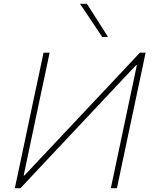

<svg xmlns="http://www.w3.org/2000/svg" viewBox="-20 -990 797 1010"><path d="M58 0Q71 -60 82.8 -116.5Q94.5 -173 108.5 -238L158 -472.5Q172.5 -539.5 184.5 -596.2Q196.5 -653 209 -713H241Q228.5 -653 216.5 -596.2Q204.5 -539.5 190 -472L104.5 -67H108.5L346 -319.5Q435.5 -414.5 528 -513Q620.5 -611.5 716 -713H746Q733.5 -654.5 721.5 -597Q709.5 -539.5 695 -472L645.5 -238.5Q631.5 -173 619.8 -117Q608 -61 595 0H563Q576 -61 587.8 -117Q599.5 -173 613.5 -238.5L700 -647.5H696L454.5 -390.5Q344.5 -273.5 256.5 -180Q168.5 -86.5 87.5 0ZM518 -795Q489 -838.5 459.8 -882.2Q430.5 -926 401 -970H437Q464.5 -927.5 492.5 -883.5Q520.5 -839.5 548 -796Z"/></svg>

Font: Commissioner Thin
Style: Italic
Weight: 100
Italic angle: -12°
Designer: Kostas Bartsokas
Foundry: Kostas Bartsokas
Version: Version 1.000; ttfautohint (v1.8.3)